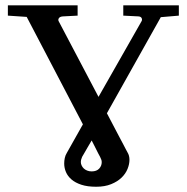

<svg xmlns="http://www.w3.org/2000/svg" viewBox="-20 -691 707 727"><path d="M365.2 -77.1Q365.2 -82.5 363.3 -87.2Q361.3 -91.8 358.9 -97.2Q356.9 -100.6 351.8 -110.4Q346.7 -120.1 341.3 -131.3Q335 -144 327.1 -159.2Q318.4 -144.5 311 -131.8Q304.7 -121.1 299.1 -111.1Q293.5 -101.1 291 -97.2Q286.1 -86.4 286.1 -77.1Q286.1 -70.8 289.1 -64.5Q292 -58.1 297.1 -53.2Q302.2 -48.3 309.8 -45.2Q317.4 -42 327.1 -42Q345.7 -42 355.5 -52.5Q365.2 -63 365.2 -77.1ZM588.9 -626 384.8 -262.2Q403.8 -225.6 419.9 -195.3Q426.8 -182.1 433.6 -169.2Q440.4 -156.2 446.3 -145.3Q452.1 -134.3 456.5 -125.7Q460.9 -117.2 462.9 -113.8Q470.2 -102.1 470.2 -85.9Q470.2 -69.3 462.9 -51.3Q455.6 -33.2 440.2 -18.3Q424.8 -3.4 400.9 6.3Q377 16.1 344.2 16.1Q311 16.1 288.1 8.5Q265.1 1 250.7 -11.5Q236.3 -23.9 229.7 -39.6Q223.1 -55.2 223.1 -71.8Q223.1 -82.5 225.3 -92.8Q227.5 -103 232.9 -111.8L293.9 -220.2L81.1 -627L9.8 -631.8V-670.9H273.9V-631.8L217.8 -628.9Q206.5 -627.9 202.9 -622.1Q199.2 -616.2 202.1 -610.8L353 -324.2L516.1 -610.8Q519 -615.7 516.6 -621.8Q514.2 -627.9 504.9 -628.9L446.8 -631.8V-670.9H657.2V-631.8Z"/></svg>

Font: Charis SIL Phon
Style: Regular
Weight: 400
Foundry: SIL International
Version: Version 5.000